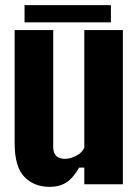

<svg xmlns="http://www.w3.org/2000/svg" viewBox="-20 -717 539 747"><path d="M174 10Q112 10 74.5 -29.2Q37 -68.5 37 -159V-600H187V-146Q187 -122 198.5 -110.5Q210 -99 233 -99Q253.5 -99 276.2 -110.8Q299 -122.5 308 -142V-600H458V0H308V-65H288Q265 -24.5 238.2 -7.2Q211.5 10 174 10ZM75.5 -697H411.5V-630H75.5Z"/></svg>

Font: Big Shoulders Display Thin Black
Style: Regular
Weight: 900
Version: Version 2.002